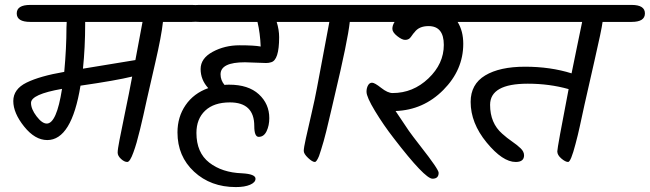

<svg xmlns="http://www.w3.org/2000/svg" viewBox="-20 -665 2640 780"><path d="M250 -553 251 -576H103Q48 -576 48 -610.5Q48 -645 103 -645H760Q814 -645 814 -610.5Q814 -576 760 -576H642Q636 -519 610.5 -409Q585 -299 576.5 -260.5Q568 -222 562.5 -197Q557 -172 549 -139.5Q541 -107 535 -86Q529 -65 522 -46Q508 -7 497 -7Q485 -7 471.5 -19.5Q458 -32 458 -45Q458 -58 465.5 -96.5Q473 -135 487 -203Q505 -289 517 -354Q452 -338 307 -317Q271 -96 172 -96Q122 -96 78 -151Q34 -206 34 -254.5Q34 -303 88 -329.5Q142 -356 241 -373Q250 -470 250 -553ZM170 -163Q210 -163 232 -304Q106 -282 106 -247Q106 -222 128.5 -192.5Q151 -163 170 -163ZM326 -576V-568Q326 -472 317 -386L530 -421Q556 -560 559 -576Z M1061 -409 975 -412Q876 -412 876 -363Q876 -339 892 -320Q898 -321 911 -321Q989 -321 1031.5 -282Q1074 -243 1074 -185Q1074 -155 1063 -132Q1052 -109 1031 -109Q1013 -109 1013 -153Q1013 -249 914 -249Q849 -249 813.5 -215.5Q778 -182 778 -125Q778 -45 830 -4.5Q882 36 963 39Q1018 42 1018 61Q1018 76 996 85.5Q974 95 938 95Q836 95 768.5 32.5Q701 -30 701 -127Q701 -190 734 -238Q767 -286 826 -307Q795 -341 795 -384.5Q795 -428 844 -454.5Q893 -481 953 -481Q1013 -481 1039 -476Q1037 -530 1026 -576H788Q734 -576 734 -610.5Q734 -645 788 -645H1222Q1277 -645 1277 -610.5Q1277 -576 1222 -576H1104Q1114 -544 1114 -514Q1114 -420 1081 -412Q1072 -409 1061 -409Z M1202 -645H1518Q1572 -645 1572 -610.5Q1572 -576 1518 -576H1401Q1393 -501 1339 -274Q1332 -244 1327.5 -224.5Q1323 -205 1316.5 -178Q1310 -151 1305.5 -132Q1301 -113 1295 -92Q1289 -71 1284.5 -57Q1280 -43 1276 -31Q1266 -7 1259 -7Q1249 -7 1231.5 -23.5Q1214 -40 1214 -52Q1214 -64 1222.5 -102.5Q1231 -141 1245.5 -203.5Q1260 -266 1267.5 -307Q1275 -348 1285 -400Q1305 -508 1318 -576H1202Q1147 -576 1147 -610.5Q1147 -645 1202 -645Z M1496 -645H1941Q1996 -645 1996 -610.5Q1996 -576 1941 -576H1839Q1862 -539 1862 -487Q1862 -381 1781 -299.5Q1700 -218 1587 -214Q1628 -152 1641 -133.5Q1654 -115 1689 -70Q1762 23 1762 37Q1762 61 1737 61Q1706 61 1580 -103Q1538 -157 1503.5 -214Q1469 -271 1469 -292V-293Q1469 -307 1475 -318Q1481 -329 1491.5 -329Q1502 -329 1528.5 -308Q1555 -287 1575 -287Q1658 -287 1720.5 -346.5Q1783 -406 1783 -482.5Q1783 -559 1721 -559Q1682 -559 1664 -534Q1659 -529 1654 -521.5Q1649 -514 1645 -510Q1638 -503 1625.5 -503Q1613 -503 1593.5 -518.5Q1574 -534 1574 -548Q1574 -562 1583 -576H1496Q1442 -576 1442 -610.5Q1442 -645 1496 -645Z M1940 -645H2546Q2600 -645 2600 -610.5Q2600 -576 2546 -576H2428Q2424 -544 2395 -418Q2366 -292 2354.5 -239.5Q2343 -187 2335.5 -152Q2328 -117 2318 -80Q2299 -7 2288 -7Q2277 -7 2260.5 -21Q2244 -35 2244 -50Q2244 -65 2290 -303Q2212 -325 2124 -325Q1971 -325 1971 -239Q1971 -165 2020 -122Q2040 -104 2060.5 -90Q2081 -76 2095 -62.5Q2109 -49 2109 -34Q2109 -7 2075 -7Q2022 -7 1957 -86Q1892 -165 1892 -251Q1892 -323 1951 -358.5Q2010 -394 2113 -394Q2216 -394 2302 -367Q2310 -408 2324.5 -477Q2339 -546 2345 -576H1940Q1885 -576 1885 -610.5Q1885 -645 1940 -645Z"/></svg>

Font: Kalam
Style: Regular
Weight: 400
Designer: Lipi Raval (Devanagari and Latin), Jonny Pinhorn (Latin)
Foundry: Indian Type Foundry
Version: Version 2.001;PS 1.0;hotconv 1.0.79;makeotf.lib2.5.61930; tt